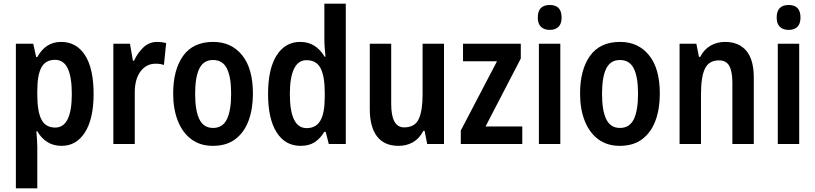

<svg xmlns="http://www.w3.org/2000/svg" viewBox="-20 -780 4415 1040"><path d="M311 -553Q394 -553 440.5 -481Q487 -409 487 -271Q487 -137 440.5 -63.5Q394 10 314 10Q269 10 236 -11Q203 -32 182 -69H177Q179 -44 180.5 -22.5Q182 -1 182 15V240H66V-543H160L176 -471H182Q227 -553 311 -553ZM278 -456Q227 -456 204.5 -415Q182 -374 182 -287V-265Q182 -176 204.5 -132.5Q227 -89 279 -89Q369 -89 369 -271Q369 -362 347 -409Q325 -456 278 -456Z M831 -553Q856 -553 880 -547L868 -428Q849 -435 823 -435Q773 -435 741.5 -393.5Q710 -352 710 -280V0H594V-543H684L700 -451H706Q725 -493 756.5 -523Q788 -553 831 -553Z M1350 -273Q1350 -190 1326.5 -126.5Q1303 -63 1255 -26.5Q1207 10 1133 10Q1064 10 1016 -26Q968 -62 943 -126Q918 -190 918 -273Q918 -402 972 -477.5Q1026 -553 1135 -553Q1233 -553 1291.5 -481Q1350 -409 1350 -273ZM1037 -272Q1037 -181 1060 -134Q1083 -87 1134 -87Q1186 -87 1209 -134Q1232 -181 1232 -273Q1232 -363 1209 -409Q1186 -455 1134 -455Q1083 -455 1060 -409Q1037 -363 1037 -272Z M1608 10Q1525 10 1478.5 -63Q1432 -136 1432 -271Q1432 -407 1478.5 -480Q1525 -553 1606 -553Q1650 -553 1683 -532Q1716 -511 1738 -473H1743Q1741 -497 1739 -520.5Q1737 -544 1737 -563V-760H1853V0H1761L1744 -66H1737Q1714 -29 1684 -9.5Q1654 10 1608 10ZM1641 -86Q1692 -86 1715.5 -127Q1739 -168 1739 -252V-279Q1739 -367 1716.5 -410.5Q1694 -454 1640 -454Q1595 -454 1572.5 -407Q1550 -360 1550 -271Q1550 -86 1641 -86Z M2385 -543V0H2294L2280 -71H2273Q2252 -30 2217.5 -10Q2183 10 2139 10Q2061 10 2022 -41.5Q1983 -93 1983 -189V-543H2099V-217Q2099 -90 2169 -90Q2227 -90 2248 -135Q2269 -180 2269 -267V-543Z M2809 0H2476V-73L2672 -448H2488V-543H2801V-463L2610 -95H2809Z M2958 -753Q3022 -753 3022 -685Q3022 -651 3005 -634.5Q2988 -618 2958 -618Q2928 -618 2910.5 -634.5Q2893 -651 2893 -685Q2893 -753 2958 -753ZM3015 -543V0H2899V-543Z M3554 -273Q3554 -190 3530.5 -126.5Q3507 -63 3459 -26.5Q3411 10 3337 10Q3268 10 3220 -26Q3172 -62 3147 -126Q3122 -190 3122 -273Q3122 -402 3176 -477.5Q3230 -553 3339 -553Q3437 -553 3495.5 -481Q3554 -409 3554 -273ZM3241 -272Q3241 -181 3264 -134Q3287 -87 3338 -87Q3390 -87 3413 -134Q3436 -181 3436 -273Q3436 -363 3413 -409Q3390 -455 3338 -455Q3287 -455 3264 -409Q3241 -363 3241 -272Z M3907 -553Q3982 -553 4022.5 -505Q4063 -457 4063 -360V0H3947V-332Q3947 -392 3930.5 -422.5Q3914 -453 3875 -453Q3820 -453 3798.5 -408.5Q3777 -364 3777 -268V0H3661V-543H3752L3766 -472H3773Q3793 -512 3828.5 -532.5Q3864 -553 3907 -553Z M4252 -753Q4316 -753 4316 -685Q4316 -651 4299 -634.5Q4282 -618 4252 -618Q4222 -618 4204.5 -634.5Q4187 -651 4187 -685Q4187 -753 4252 -753ZM4309 -543V0H4193V-543Z"/></svg>

Font: Noto Sans Myanmar Condensed SemiBold
Style: Regular
Weight: 600
Width: 3
Designer: Monotype Design Team
Foundry: Monotype Imaging Inc.
Version: Version 2.107; ttfautohint (v1.8.4.7-5d5b)